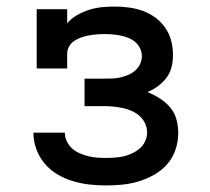

<svg xmlns="http://www.w3.org/2000/svg" viewBox="-20 -558 640 586"><path d="M303 8Q277 8 251.5 5Q226 2 201.5 -5.5Q177 -13 155 -26Q133 -39 116.5 -58.5Q100 -78 91 -102.5Q82 -127 82 -153Q82 -153 82 -153Q82 -153 82 -153H178Q178 -139 184 -126.5Q190 -114 200 -105Q210 -96 222.5 -90.5Q235 -85 248.5 -81.5Q262 -78 275.5 -77Q289 -76 303 -76Q316 -76 330 -77Q344 -78 357.5 -81Q371 -84 383.5 -90Q396 -96 406.5 -105Q417 -114 423 -127Q429 -140 429 -153Q429 -168 423 -181Q417 -194 406.5 -203.5Q396 -213 383 -219Q370 -225 356 -228Q342 -231 328 -232.5Q314 -234 300 -234H238V-318H300Q312 -318 324.5 -318.5Q337 -319 349 -322Q361 -325 372.5 -330Q384 -335 393 -343Q402 -351 407.5 -362.5Q413 -374 413 -387Q413 -399 407.5 -410.5Q402 -422 392.5 -430Q383 -438 371.5 -442.5Q360 -447 348 -449.5Q336 -452 323.5 -453Q311 -454 299 -454Q287 -454 275 -453Q263 -452 251.5 -450Q240 -448 228.5 -444Q217 -440 207 -433.5Q197 -427 191 -416.5Q185 -406 185 -394V-349H92V-530H185V-487Q198 -502 215.5 -512Q233 -522 252 -528Q271 -534 290.5 -536Q310 -538 330 -538Q352 -538 374 -535Q396 -532 416.5 -524.5Q437 -517 454.5 -504Q472 -491 484.5 -473Q497 -455 502.5 -433.5Q508 -412 508 -390Q508 -371 503.5 -353Q499 -335 488 -320.5Q477 -306 462 -295Q447 -284 430 -277Q450 -269 468 -257.5Q486 -246 499.5 -230Q513 -214 518.5 -193.5Q524 -173 524 -152Q524 -126 515.5 -101Q507 -76 490.5 -57Q474 -38 451 -25Q428 -12 403.5 -4.5Q379 3 353.5 5.5Q328 8 303 8Z"/></svg>

Font: Iosevka Slab Medium Extended
Style: Regular
Weight: 500
Width: 7
Monospace: yes
Designer: Belleve Invis
Foundry: Belleve Invis
Version: Version 11.1.1; ttfautohint (v1.8.3)